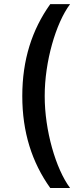

<svg xmlns="http://www.w3.org/2000/svg" viewBox="-20 -775 393 946"><path d="M89.8 -301.8C89.8 -123.6 137.4 24.9 227.6 151.3H325.3C255 57.5 199.9 -132.8 200.3 -301.8C199.9 -470.5 255 -660.9 325.3 -754.6H227.6C137.4 -628.2 89.8 -479.8 89.8 -301.8Z"/></svg>

Font: RED Number Medium
Style: Regular
Weight: 500
Designer: RED UED
Foundry: rsms
Version: Version 1.003;FEAKit 1.0